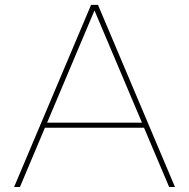

<svg xmlns="http://www.w3.org/2000/svg" viewBox="-20 -752 760 772"><path d="M60.1 0H36.6L346.2 -732.4H374L683.6 0H660.2L559.1 -238.3H160.6ZM169.4 -258.8H550.8L359.9 -710Z"/></svg>

Font: Kumbh Sans Thin
Style: Regular
Weight: 250
Version: Version 1.004